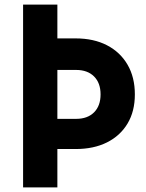

<svg xmlns="http://www.w3.org/2000/svg" viewBox="-20 -820 640 840"><path d="M81 0V-800H231V-652H311Q390 -652 448 -622Q506 -592 538 -537Q570 -482 570 -407Q570 -333 538 -279.5Q506 -226 448 -197Q390 -168 311 -168H231V0ZM231 -300H313Q363 -300 391.5 -328.5Q420 -357 420 -407Q420 -457 391.5 -485.5Q363 -514 313 -514H231Z"/></svg>

Font: Martian Mono Condensed SemiBold
Style: Regular
Weight: 600
Width: 3
Designer: Roman Shamin
Foundry: Evil Martians
Version: Version 1.000